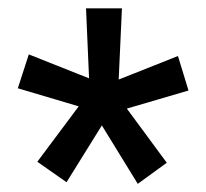

<svg xmlns="http://www.w3.org/2000/svg" viewBox="-20 -731 496 462"><path d="M311.5 -288.6 225.1 -429.2 140.1 -292.5 69.8 -341.8 169.4 -475.1 22.9 -518.6 49.3 -600.1 194.3 -542.5 187 -710.9H273.4L265.6 -539.6L408.2 -596.2L433.6 -513.2L285.2 -469.7L381.3 -339.4Z"/></svg>

Font: Roboto Slab LO Medium
Style: Regular
Weight: 500
Designer: Google
Version: Version 2.000